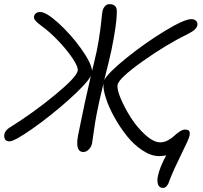

<svg xmlns="http://www.w3.org/2000/svg" viewBox="-47 -692 984 932"><path d="M-1 -5.9Q-16.6 -5.9 -22.5 -15.9Q-28.3 -25.9 -25.9 -40Q-22.9 -59.1 2 -74.2Q113.3 -143.6 218.5 -230Q323.7 -316.4 330.1 -348.1Q334 -366.2 305.4 -408.7Q276.9 -451.2 234.4 -495.4Q191.9 -539.6 154.8 -565.9Q134.3 -581.1 125.2 -591.6Q116.2 -602.1 118.2 -611.8Q119.6 -621.6 127.7 -627.7Q135.7 -633.8 147.9 -633.8Q177.2 -633.8 237.1 -579.6Q296.9 -525.4 346.7 -455.8Q396.5 -386.2 399.9 -348.1Q402.3 -360.4 409.2 -386.2Q423.8 -444.3 432.4 -497.6Q440.9 -550.8 444.6 -588.6Q448.2 -626.5 450.2 -636.2Q453.1 -651.4 462.2 -661.6Q471.2 -671.9 483.9 -671.9Q522 -671.9 520 -633.8Q520 -620.1 517.8 -594Q515.6 -567.9 505.4 -508.3Q495.1 -448.7 479 -383.8Q477.1 -376.5 469.7 -347.4Q462.4 -318.4 459 -303.2Q476.6 -337.4 565.4 -409.4Q654.3 -481.4 750.7 -540.3Q847.2 -599.1 881.8 -599.1Q897.5 -599.1 905.5 -590.1Q913.6 -581.1 911.1 -569.8Q907.2 -547.9 868.2 -528.8Q759.3 -475.6 644.5 -393.8Q529.8 -312 523.9 -280.8Q519.5 -259.8 539.1 -213.4Q558.6 -167 588.9 -119.9Q619.1 -72.8 658.9 -36.9Q698.7 -1 731 -1Q749.5 -1 767.8 -10.7Q786.1 -20.5 798.1 -32Q810.1 -43.5 824.7 -53.2Q839.4 -63 851.1 -63Q866.2 -63 871.1 -56.2Q876 -49.3 873 -33.2Q870.1 -17.6 832.5 58.1Q794.9 133.8 776.9 181.2Q765.1 220.2 744.1 220.2Q726.6 220.2 720.5 203.9Q714.4 187.5 719.2 164.1Q727.5 121.6 759.8 62Q742.2 65.9 726.1 65.9Q687 65.9 645 38.3Q603 10.7 569.3 -31.5Q535.6 -73.7 508.8 -121.8Q481.9 -169.9 467.5 -214.1Q453.1 -258.3 455.1 -286.1Q432.1 -191.4 422.9 -142.1Q415.5 -106 408.2 -53.2Q400.9 -0.5 399.9 3.9Q396.5 21 384 33.4Q371.6 45.9 357.9 45.9Q337.9 45.9 331.1 26.1Q324.2 6.3 332 -35.2Q365.7 -204.1 394 -323.2Q372.6 -284.2 285.4 -206.5Q198.2 -128.9 110.6 -67.4Q22.9 -5.9 -1 -5.9Z"/></svg>

Font: Shantell Sans Irregular Bouncy
Style: Italic
Weight: 300
Italic angle: -11.31°
Designer: Stephen Nixon, Anya Danilova, Shantell Martin
Foundry: Arrow Type
Version: Version 1.006;[9816181b4]